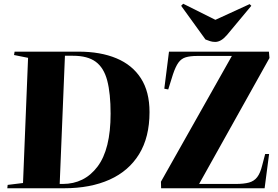

<svg xmlns="http://www.w3.org/2000/svg" viewBox="-20 -1006 1483 1026"><path d="M19 0 21 -18 103 -28 130 -697 55 -712 58 -730H400Q517 -730 602 -694.5Q687 -659 733 -587.5Q779 -516 779 -407Q779 -273 723.5 -182.5Q668 -92 565.5 -46Q463 0 322 0ZM299 -23H315Q431 -23 501 -115.5Q571 -208 571 -398Q571 -507 553 -575.5Q535 -644 491.5 -676Q448 -708 370 -708H327ZM1420 -696 1044 -23H1239Q1283 -23 1310.5 -30.5Q1338 -38 1354.5 -59.5Q1371 -81 1381 -122L1397 -183H1418L1394 0H841L840 -35L1219 -707H1033Q997 -707 973 -700Q949 -693 933.5 -671.5Q918 -650 904 -608L879 -528L858 -532L883 -730H1417ZM948 -975 959 -986 1131 -900 1314 -984 1323 -975 1192 -818Q1161 -782 1130 -782Q1115 -782 1103 -786Q1091 -790 1078 -795Z"/></svg>

Font: Literata 72pt ExtraBold
Style: Italic
Weight: 800
Italic angle: -2°
Designer: Latin by Veronika Burian and Jose Scaglione. Greek by Irene Vlachou. Cyrillic by Vera Evstafieva
Foundry: TypeTogether
Version: Version 3.002